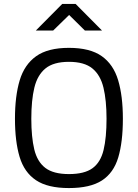

<svg xmlns="http://www.w3.org/2000/svg" viewBox="-20 -945 700 975"><path d="M330 10Q222 10 162.5 -30Q103 -70 79.5 -148.5Q56 -227 56 -342Q56 -457 80 -537Q104 -617 163.5 -659.5Q223 -702 330 -702Q437 -702 496.5 -660Q556 -618 580 -537.5Q604 -457 604 -342Q604 -224 580.5 -145.5Q557 -67 497.5 -28.5Q438 10 330 10ZM330 -61Q409 -61 450 -91Q491 -121 506 -183.5Q521 -246 521 -342Q521 -435 505.5 -499.5Q490 -564 449 -597.5Q408 -631 330 -631Q252 -631 211 -597.5Q170 -564 154.5 -500Q139 -436 139 -342Q139 -249 154 -186.5Q169 -124 210 -92.5Q251 -61 330 -61ZM162 -790 296 -925H364L498 -790H411L331 -869L250 -790Z"/></svg>

Font: Cairo Play
Style: Regular
Weight: 400
Designer: Mohamed Gaber, Accademia di Belle Arti di Urbino
Foundry: Kief Type Foundry, Accademia di Belle Arti di Urbino
Version: Version 3.119